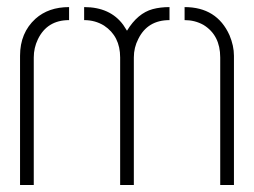

<svg xmlns="http://www.w3.org/2000/svg" viewBox="-20 -527 724 547"><path d="M37.1 0V-368.2Q37.1 -433.6 81.1 -473.6Q118.2 -506.8 176.8 -506.8V-469.7Q114.3 -469.7 87.9 -415Q76.2 -390.6 76.2 -363.3V0ZM219.7 -469.7V-506.8Q293.9 -506.8 331.1 -456.1Q335.9 -448.2 341.8 -439.5Q372.1 -489.3 415 -501Q436.5 -506.8 462.9 -506.8V-469.7Q400.4 -469.7 374 -416Q361.3 -391.6 361.3 -363.3V0H322.3V-363.3Q322.3 -423.8 276.4 -454.1Q251 -469.7 219.7 -469.7ZM505.9 -469.7V-506.8Q597.7 -506.8 633.8 -426.8Q646.5 -396.5 646.5 -368.2V0H607.4V-363.3Q607.4 -426.8 559.6 -456.1Q535.2 -469.7 505.9 -469.7Z"/></svg>

Font: Post No Bills Colombo Light
Style: Regular
Weight: 300
Designer: Kosala Senevirathne, Siva Puranthara, Lasantha Premarathna, Tharique Azeez
Foundry: Mooniak
Version: Version 1.220 ; ttfautohint (v1.6)